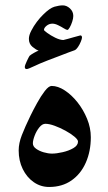

<svg xmlns="http://www.w3.org/2000/svg" viewBox="-20 -707 411 733"><path d="M326.7 -183.1Q326.7 -129.4 307.6 -86.2Q288.6 -43 252.9 -18.1Q217.3 6.8 167.5 6.8Q135.3 6.8 108.9 -11.5Q82.5 -29.8 66.9 -61.5Q51.3 -93.3 51.3 -132.8Q51.3 -160.2 63.5 -191.4Q75.7 -222.7 96.2 -265.1Q106.9 -287.1 121.6 -313.7Q136.2 -340.3 151.1 -359.6Q166 -378.9 177.2 -378.9Q201.2 -378.9 227.3 -361.8Q253.4 -344.7 275.9 -316.4Q298.3 -288.1 312.5 -253.4Q326.7 -218.8 326.7 -183.1ZM277.8 -166.5Q277.8 -173.8 264.2 -185.3Q250.5 -196.8 230 -208Q209.5 -219.2 188.7 -226.8Q168 -234.4 153.3 -234.4Q141.1 -234.4 130.1 -220.7Q119.1 -207 112.3 -189.2Q105.5 -171.4 105.5 -159.7Q105.5 -147.9 117.7 -139.2Q129.9 -130.4 147 -125.5Q164.1 -120.6 178.7 -120.6Q195.8 -120.6 219.2 -126Q242.7 -131.3 260.3 -141.6Q277.8 -151.9 277.8 -166.5ZM293 -563.5Q293 -559.1 288.6 -548.1Q284.2 -537.1 277.6 -527.3Q271 -517.6 264.6 -515.1Q259.3 -513.7 241.7 -506.8Q224.1 -500 202.4 -491.7Q180.7 -483.4 162.6 -476.6Q129.9 -463.9 108.6 -453.6Q87.4 -443.4 82 -443.4Q74.7 -443.4 74.7 -451.2Q74.7 -457.5 82.3 -473.4Q89.8 -489.3 92.8 -493.7Q97.2 -498 109.6 -505.1Q122.1 -512.2 127.4 -513.7Q117.2 -517.1 103.8 -528.3Q90.3 -539.6 90.3 -558.6Q90.3 -572.3 99.4 -589.8Q108.4 -607.4 120.8 -623.8Q133.3 -640.1 144 -650.4Q169.9 -676.3 188 -681.4Q206.1 -686.5 219.7 -686.5Q234.4 -686.5 247.1 -674.8Q259.8 -663.1 259.8 -646Q259.8 -636.7 255.6 -624Q251.5 -611.3 246.1 -602.1Q240.7 -592.8 237.3 -592.8Q233.4 -592.8 223.6 -598.9Q213.9 -605 201.9 -610.8Q189.9 -616.7 180.2 -616.7Q167.5 -616.7 157.7 -608.6Q147.9 -600.6 147.9 -592.8Q147.9 -590.3 160.6 -581.1Q173.3 -571.8 190.7 -563.2Q208 -554.7 221.7 -554.2Q238.3 -558.1 260.5 -564.7Q282.7 -571.3 286.6 -571.8Q293 -571.8 293 -563.5Z"/></svg>

Font: Scheherazade New SemiBold
Style: Regular
Weight: 600
Designer: SIL International
Foundry: SIL International
Version: Version 4.000